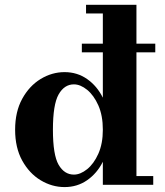

<svg xmlns="http://www.w3.org/2000/svg" viewBox="-20 -770 686 800"><path d="M618.5 -36.5V0H408.5V-96Q384.5 -48 343.2 -19.2Q302 9.5 249 9.5Q196.5 9.5 149.2 -19Q102 -47.5 72.5 -101Q43 -154.5 43 -229.5Q43 -304.5 72.5 -358.2Q102 -412 149.2 -440.8Q196.5 -469.5 249 -469.5Q302 -469.5 343.2 -440.5Q384.5 -411.5 408.5 -363V-714H338.5V-750H548.5V-36.5ZM408.5 -229.5Q408.5 -288.5 389.8 -330.8Q371 -373 343 -395.8Q315 -418.5 288 -418.5Q248 -418.5 224.2 -376.5Q200.5 -334.5 200.5 -229.5Q200.5 -124.5 224.2 -83.5Q248 -42.5 288 -42.5Q315 -42.5 343 -65Q371 -87.5 389.8 -129.5Q408.5 -171.5 408.5 -229.5ZM321 -588H627V-552H321Z"/></svg>

Font: Bodoni* 06pt
Style: Bold
Weight: 700
Version: Version 2.3